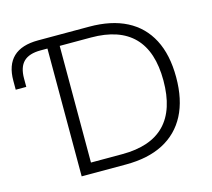

<svg xmlns="http://www.w3.org/2000/svg" viewBox="-101 -827 1049 949"><g transform="rotate(-15 423.0 -352.5)"><path d="M204 0V-654H169Q110 -654 82 -626.5Q54 -599 54 -541V-498H0V-544Q0 -624 42.5 -664.5Q85 -705 170 -705H431Q544 -705 622 -665Q700 -625 741 -546.5Q782 -468 782 -353Q782 -238 741 -159.5Q700 -81 622 -40.5Q544 0 431 0ZM266 -54H426Q572 -54 644.5 -129Q717 -204 717 -353Q717 -502 644 -576.5Q571 -651 426 -651H266Z"/></g></svg>

Font: Nunito Sans 12pt ExtraLight 12pt Light
Style: Regular
Weight: 300
Version: Version 3.101;gftools[0.9.27]